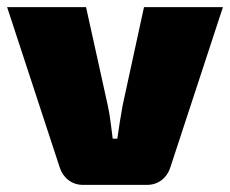

<svg xmlns="http://www.w3.org/2000/svg" viewBox="-23 -520 647 540"><path d="M604 -500 456 -49Q449 -27 431.5 -13.5Q414 0 390 0H211Q187 0 169.5 -13.5Q152 -27 145 -49L-3 -500H219L280 -224Q285 -201 288 -177Q291 -153 294 -130H307Q310 -153 314 -177Q318 -201 322 -224L382 -500Z"/></svg>

Font: Exo 2 Black
Style: Regular
Weight: 900
Designer: Natanael Gama
Foundry: Natanael Gama
Version: Version 2.010